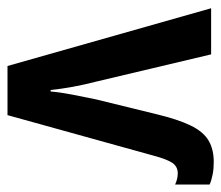

<svg xmlns="http://www.w3.org/2000/svg" viewBox="-59 -531 590 512"><g transform="rotate(90 236.0 -275.0)"><path d="M412 -550Q430 -550 445.5 -547Q461 -544 472 -539V-447Q457 -454 442 -454Q423 -454 413 -437.5Q403 -421 393 -382L287 0H156L2 -543H125L198 -235Q214 -173 220 -115H224Q226 -140 232 -171Q238 -202 245 -236L284 -395Q298 -454 314.5 -488Q331 -522 354.5 -536Q378 -550 412 -550Z"/></g></svg>

Font: Avrile Sans Condensed SemiBold
Style: Regular
Weight: 600
Width: 3
Designer: Monotype Design Team
Foundry: Monotype Imaging Inc.
Version: Version 2.001;September 10, 2019;FontCreator 11.5.0.2425 64-